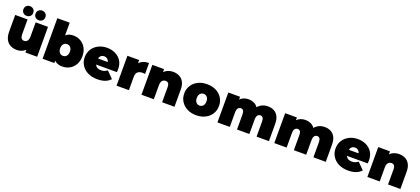

<svg xmlns="http://www.w3.org/2000/svg" viewBox="61 -2033 7219 3301"><g transform="rotate(20 3671.0 -383.0)"><path d="M278 10Q213 10 160.5 -16.5Q108 -43 78 -99.5Q48 -156 48 -245V-547H274V-284Q274 -226 293 -203Q312 -180 345 -180Q365 -180 382.5 -190.5Q400 -201 411 -225.5Q422 -250 422 -290V-547H648V0H433V-51Q415 -33 394 -21Q340 10 278 10ZM459 -599Q421 -599 395 -623Q369 -647 369 -687Q369 -727 395 -751.5Q421 -776 459 -776Q497 -776 523 -751.5Q549 -727 549 -687Q549 -647 523 -623Q497 -599 459 -599ZM237 -599Q199 -599 173 -623Q147 -647 147 -687Q147 -727 173 -751.5Q199 -776 237 -776Q275 -776 301 -751.5Q327 -727 327 -687Q327 -647 301 -623Q275 -599 237 -599Z M1113 10Q1038 10 992 -20Q976 -30 963 -45V0H748V-742H974V-509Q984 -519 996 -527Q1042 -557 1113 -557Q1185 -557 1245 -523Q1305 -489 1341 -425.5Q1377 -362 1377 -274Q1377 -186 1341 -122.5Q1305 -59 1245 -24.5Q1185 10 1113 10ZM1059 -166Q1084 -166 1104 -178Q1124 -190 1136 -214.5Q1148 -239 1148 -274Q1148 -310 1136 -333.5Q1124 -357 1104 -369Q1084 -381 1059 -381Q1034 -381 1014 -369Q994 -357 982 -333.5Q970 -310 970 -274Q970 -239 982 -214.5Q994 -190 1014 -178Q1034 -166 1059 -166Z M1750 10Q1650 10 1575.5 -27Q1501 -64 1460 -128.5Q1419 -193 1419 -274Q1419 -357 1459.5 -421Q1500 -485 1570.5 -521Q1641 -557 1729 -557Q1810 -557 1878.5 -525Q1947 -493 1988.5 -430Q2030 -367 2030 -274Q2030 -262 2029 -247.5Q2028 -233 2027 -221H1648Q1650 -214 1654 -207Q1668 -182 1694 -169.5Q1720 -157 1757 -157Q1795 -157 1819.5 -167Q1844 -177 1871 -197L1989 -78Q1949 -35 1890.5 -12.5Q1832 10 1750 10ZM1643 -330H1819Q1816 -344 1811 -356Q1799 -378 1779 -390.5Q1759 -403 1731 -403Q1703 -403 1682.5 -390.5Q1662 -378 1651 -356Q1645 -344 1643 -330Z M2101 0V-547H2316V-488Q2335 -510 2361 -525Q2416 -557 2493 -557V-357Q2478 -359 2466.5 -360Q2455 -361 2443 -361Q2392 -361 2359.5 -334.5Q2327 -308 2327 -243V0Z M2557 0V-547H2772V-493Q2792 -512 2816 -526Q2870 -557 2937 -557Q3000 -557 3051 -531.5Q3102 -506 3131.5 -452Q3161 -398 3161 -312V0H2935V-273Q2935 -324 2917 -345.5Q2899 -367 2868 -367Q2845 -367 2825.5 -356.5Q2806 -346 2794.5 -322Q2783 -298 2783 -257V0Z M3558 10Q3465 10 3393.5 -26.5Q3322 -63 3281 -127Q3240 -191 3240 -274Q3240 -357 3281 -421Q3322 -485 3393.5 -521Q3465 -557 3558 -557Q3651 -557 3723 -521Q3795 -485 3835.5 -421Q3876 -357 3876 -274Q3876 -191 3835.5 -127Q3795 -63 3723 -26.5Q3651 10 3558 10ZM3558 -166Q3583 -166 3603 -178Q3623 -190 3635 -214.5Q3647 -239 3647 -274Q3647 -310 3635 -333.5Q3623 -357 3603 -369Q3583 -381 3558 -381Q3533 -381 3513 -369Q3493 -357 3481 -333.5Q3469 -310 3469 -274Q3469 -239 3481 -214.5Q3493 -190 3513 -178Q3533 -166 3558 -166Z M3947 0V-547H4162V-496Q4180 -514 4201 -527Q4253 -557 4317 -557Q4389 -557 4445 -520Q4471 -502 4489 -475Q4510 -500 4538 -519Q4595 -557 4671 -557Q4733 -557 4782.5 -531.5Q4832 -506 4860.5 -452Q4889 -398 4889 -312V0H4663V-273Q4663 -324 4646 -345.5Q4629 -367 4602 -367Q4582 -367 4566 -357Q4550 -347 4540.5 -325.5Q4531 -304 4531 -267V0H4305V-273Q4305 -324 4289 -345.5Q4273 -367 4244 -367Q4224 -367 4208 -357Q4192 -347 4182.5 -325.5Q4173 -304 4173 -267V0Z M4987 0V-547H5202V-496Q5220 -514 5241 -527Q5293 -557 5357 -557Q5429 -557 5485 -520Q5511 -502 5529 -475Q5550 -500 5578 -519Q5635 -557 5711 -557Q5773 -557 5822.5 -531.5Q5872 -506 5900.5 -452Q5929 -398 5929 -312V0H5703V-273Q5703 -324 5686 -345.5Q5669 -367 5642 -367Q5622 -367 5606 -357Q5590 -347 5580.5 -325.5Q5571 -304 5571 -267V0H5345V-273Q5345 -324 5329 -345.5Q5313 -367 5284 -367Q5264 -367 5248 -357Q5232 -347 5222.5 -325.5Q5213 -304 5213 -267V0Z M6339 10Q6239 10 6164.5 -27Q6090 -64 6049 -128.5Q6008 -193 6008 -274Q6008 -357 6048.5 -421Q6089 -485 6159.5 -521Q6230 -557 6318 -557Q6399 -557 6467.5 -525Q6536 -493 6577.5 -430Q6619 -367 6619 -274Q6619 -262 6618 -247.5Q6617 -233 6616 -221H6237Q6239 -214 6243 -207Q6257 -182 6283 -169.5Q6309 -157 6346 -157Q6384 -157 6408.5 -167Q6433 -177 6460 -197L6578 -78Q6538 -35 6479.5 -12.5Q6421 10 6339 10ZM6232 -330H6408Q6405 -344 6400 -356Q6388 -378 6368 -390.5Q6348 -403 6320 -403Q6292 -403 6271.5 -390.5Q6251 -378 6240 -356Q6234 -344 6232 -330Z M6690 0V-547H6905V-493Q6925 -512 6949 -526Q7003 -557 7070 -557Q7133 -557 7184 -531.5Q7235 -506 7264.5 -452Q7294 -398 7294 -312V0H7068V-273Q7068 -324 7050 -345.5Q7032 -367 7001 -367Q6978 -367 6958.5 -356.5Q6939 -346 6927.5 -322Q6916 -298 6916 -257V0Z"/></g></svg>

Font: Montserrat Thin Black
Style: Regular
Weight: 900
Version: Version 9.000